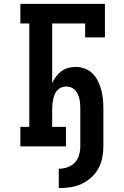

<svg xmlns="http://www.w3.org/2000/svg" viewBox="-20 -755 640 990"><path d="M283 215V115Q306 115 328 107.5Q350 100 365.5 83.5Q381 67 387.5 45Q394 23 394 0V-197Q394 -209 393 -221.5Q392 -234 389 -246.5Q386 -259 380.5 -270.5Q375 -282 366.5 -291Q358 -300 346 -304.5Q334 -309 322 -309Q309 -309 297.5 -304.5Q286 -300 277 -291Q268 -282 263 -270.5Q258 -259 255 -246.5Q252 -234 250.5 -221.5Q249 -209 249 -197V-101H320V0H85V-101H131V-634H85V-735H521V-562H419V-634H249V-326Q257 -344 269 -360Q281 -376 296.5 -387.5Q312 -399 331 -404.5Q350 -410 370 -410Q394 -410 417 -401.5Q440 -393 457 -376Q474 -359 485 -337Q496 -315 502 -292Q508 -269 510.5 -245Q513 -221 513 -197V0Q513 30 507 59.5Q501 89 486.5 115Q472 141 449.5 161Q427 181 400 193.5Q373 206 343 210.5Q313 215 283 215Z"/></svg>

Font: Iosevka Curly Slab Extended
Style: Bold
Weight: 700
Width: 7
Monospace: yes
Designer: Belleve Invis
Foundry: Belleve Invis
Version: Version 11.1.0; ttfautohint (v1.8.3)